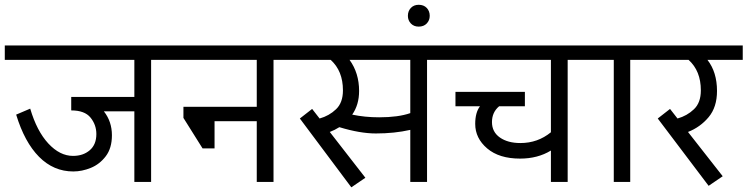

<svg xmlns="http://www.w3.org/2000/svg" viewBox="-50 -760 3122 802"><path d="M581.2 -510V0H511.2V-295H383.8Q417.5 -252.5 417.5 -195Q417.5 -141.2 391.9 -107.5Q366.2 -73.8 329.4 -58.8Q292.5 -43.8 256.2 -43.8Q173.8 -43.8 113.1 -105Q52.5 -166.2 17.5 -281.2L76.2 -306.2Q103.8 -212.5 151.9 -160.6Q200 -108.8 255 -108.8Q297.5 -108.8 325 -132.5Q352.5 -156.2 352.5 -200Q352.5 -238.8 328.1 -268.8Q303.8 -298.8 247.5 -298.8V-355H301.2H511.2V-510H-30V-570H703.8V-510Z M1092.5 -510V0H1022.5V-253.8H846.2V-140H796.2L716.2 -267.5V-313.8H1022.5V-510H643.8V-570H1215V-510Z M1733.8 -510V0H1663.8V-217.5Q1597.5 -202.5 1520 -202.5Q1453.8 -202.5 1367.5 -228.8Q1347.5 -216.2 1327.5 -208.8L1476.2 -17.5L1417.5 22.5L1202.5 -265L1253.8 -305L1285 -265Q1325 -276.2 1353.8 -303.8Q1382.5 -331.2 1382.5 -382.5Q1382.5 -463.8 1331.2 -510H1155V-570H1856.2V-510ZM1410 -510Q1450 -455 1450 -380Q1450 -322.5 1421.2 -281.2Q1473.8 -270 1533.8 -270Q1613.8 -270 1663.8 -287.5V-510Z M1653.8 -693.8Q1653.8 -713.8 1666.2 -726.9Q1678.8 -740 1698.8 -740Q1720 -740 1732.5 -726.9Q1745 -713.8 1745 -693.8Q1745 -675 1732.5 -661.9Q1720 -648.8 1698.8 -648.8Q1678.8 -648.8 1666.2 -661.9Q1653.8 -675 1653.8 -693.8Z M2321.2 -510V0H2251.2V-131.2Q2196.2 -97.5 2122.5 -97.5Q2035 -97.5 1985 -140Q1935 -182.5 1935 -242.5Q1935 -290 1955 -316.2H1852.5V-376.2H2142.5V-316.2H2035Q2005 -291.2 2005 -250Q2005 -208.8 2038.1 -185.6Q2071.2 -162.5 2123.8 -162.5Q2196.2 -162.5 2251.2 -207.5V-510H1796.2V-570H2443.8V-510Z M2582.5 -510V0H2513.8V-510H2383.8V-570H2710V-510Z M2905 -510Q2945 -458.8 2945 -380Q2945 -312.5 2910 -270.6Q2875 -228.8 2823.8 -208.8L2968.8 -23.8L2910 16.2L2697.5 -265L2748.8 -305L2780 -265Q2820 -276.2 2848.8 -303.8Q2877.5 -331.2 2877.5 -382.5Q2877.5 -463.8 2826.2 -510H2650V-570H3052.5V-510Z"/></svg>

Font: Cambay
Style: Regular
Weight: 400
Designer: Pooja Saxena
Foundry: Pooja Saxena
Version: Version 1.181;PS 001.181;hotconv 1.0.70;makeotf.lib2.5.58329